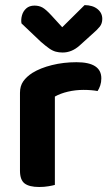

<svg xmlns="http://www.w3.org/2000/svg" viewBox="-20 -740 441 767"><path d="M199.2 -354.2V-225.3H59.8V-369.3Q59.8 -396.3 72.9 -415.1Q86.1 -433.9 109.4 -448.8Q141.3 -468.5 187.6 -480Q233.9 -491.5 285.6 -491.5Q384.8 -491.5 384.8 -427.1Q384.8 -411.8 380.5 -398.7Q376.1 -385.6 369.8 -376.3Q359.8 -378.3 345.1 -379.6Q330.5 -380.9 313.8 -380.9Q281.7 -380.9 251.3 -373.8Q220.9 -366.6 199.2 -354.2ZM59.8 -264 199.2 -259.9V-1.3Q190.3 1.3 173.3 4.1Q156.4 7 136.5 7Q97 7 78.4 -7.1Q59.8 -21.2 59.8 -58.1ZM185.4 -678.4 228.6 -631.2 317.9 -719.6Q350.4 -719.3 369.5 -703.8Q388.6 -688.4 388.6 -664.5Q388.6 -646.2 378.6 -633.6Q368.7 -621 348.4 -603.7L297.3 -557.5Q281.4 -543.5 264.8 -536.9Q248.2 -530.2 230.2 -530.2Q215.3 -530.2 202.8 -533.6Q190.3 -536.9 176.9 -546.2Q163.5 -555.5 143.6 -572.7L65.8 -646.6Q63.2 -662.5 67.9 -679Q72.5 -695.4 85 -706.5Q97.4 -717.6 118 -717.6Q135.6 -717.6 149.4 -710.1Q163.2 -702.6 185.4 -678.4Z"/></svg>

Font: Baloo Tammudu 2
Style: Regular
Weight: 400
Designer: Maithili Shingre, Omkar Shende and Ek Type
Foundry: Ek Type
Version: Version 1.700